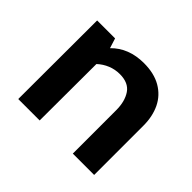

<svg xmlns="http://www.w3.org/2000/svg" viewBox="-114 -654 820 820"><g transform="rotate(45 296.0 -244.0)"><path d="M528.8 -297.9V0H399.9V-262.2Q399.9 -315.4 377.2 -348.9Q354.5 -382.3 302.2 -382.3Q273.4 -382.3 247.6 -371.8Q221.7 -361.3 200.7 -341.8L199.7 0H70.3L71.3 -475.6H179.7L193.8 -430.7Q250 -488.3 341.8 -488.3Q403.3 -488.3 445.3 -463.9Q487.3 -439.5 508.1 -396.5Q528.8 -353.5 528.8 -297.9Z"/></g></svg>

Font: Selawik Semibold
Style: Regular
Weight: 600
Designer: Aaron Bell
Foundry: Microsoft Corporation
Version: Version 1.01